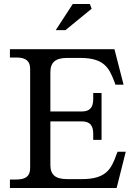

<svg xmlns="http://www.w3.org/2000/svg" viewBox="-20 -948 670 968"><path d="M392 -386H234V-584C234 -634 260 -656 319 -656H384C504 -656 530 -607 557 -535L562 -521H603L557 -700H30V-658H63C111 -658 132 -640 132 -600V-101C132 -61 111 -43 63 -43H30V0H568L614 -183H573L567 -169C541 -94 513 -45 393 -45H319C260 -45 234 -66 234 -116V-336H392C432 -336 450 -317 450 -273V-243H492V-479H450V-449C450 -405 432 -386 392 -386ZM261 -796H310L442 -904L433 -928H347Z"/></svg>

Font: LT Superior Serif Medium
Style: Regular
Weight: 500
Designer: Daniel Lyons
Foundry: LyonsType
Version: Version 2.120;FEAKit 1.0